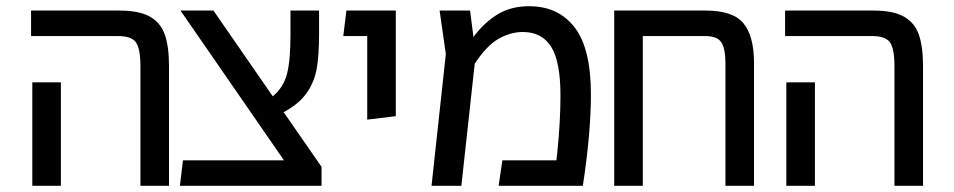

<svg xmlns="http://www.w3.org/2000/svg" viewBox="-20 -598 3071 618"><path d="M432 -385Q432 -440 418 -461Q404 -482 359 -482H80V-564H365Q428 -564 462.5 -544.5Q497 -525 510.5 -486.5Q524 -448 524 -385V0H432ZM84 -333H176V0H84Z M1015 -61V0H559L569 -82H894L561 -564H667L858 -288Q893 -317 904 -361Q915 -405 915 -486V-564H1007V-486Q1007 -421 999.5 -377.5Q992 -334 967 -298.5Q942 -263 893 -237Z M1162 -482H1085L1095 -564H1254V-224L1162 -213Z M1882 -294Q1882 -169 1856 0H1585L1597 -82H1771L1774 -109Q1784 -207 1784 -291Q1784 -400 1754 -447.5Q1724 -495 1663 -495Q1624 -495 1585.5 -473.5Q1547 -452 1508 -393L1465 0H1369L1415 -424L1395 -564H1493L1504 -479Q1539 -526 1582 -552Q1625 -578 1683 -578Q1777 -578 1829.5 -510Q1882 -442 1882 -294Z M2407 -395V0H2315V-395Q2315 -441 2302 -461.5Q2289 -482 2248 -482H2049V0H1957V-564H2251Q2340 -564 2373.5 -522.5Q2407 -481 2407 -395Z M2859 -385Q2859 -440 2845 -461Q2831 -482 2786 -482H2507V-564H2792Q2855 -564 2889.5 -544.5Q2924 -525 2937.5 -486.5Q2951 -448 2951 -385V0H2859ZM2511 -333H2603V0H2511Z"/></svg>

Font: FiraGOUPP
Style: Medium
Weight: 400
Designer: bBox Type
Foundry: bBox Type GmbH
Version: Version 1.001